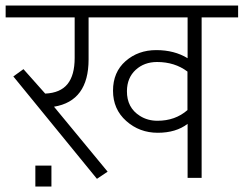

<svg xmlns="http://www.w3.org/2000/svg" viewBox="-35 -643 880 694"><path d="M150.9 -44.4V31.2H92.8V-44.4ZM234.9 -433.6V-580.1H-14.6V-623H825.7V-580.1H693.8V0H643.1V-195.3Q601.1 -163.1 535.2 -163.1Q469.2 -163.1 421.4 -205.6Q373.5 -248 373.5 -315.2Q373.5 -382.3 418.9 -422.1Q464.4 -461.9 529.8 -461.9Q595.2 -461.9 643.1 -432.6V-580.1H285.2V-428.2Q285.2 -277.8 160.2 -257.3L354 -22.5L315.4 3.4L13.2 -366.7L49.8 -393.1L128.4 -304.7Q183.1 -307.1 209 -339.1Q234.9 -371.1 234.9 -433.6ZM532.7 -418.9Q486.3 -418.9 455.3 -390.4Q424.3 -361.8 423.8 -314Q423.3 -253.9 470.7 -224.1Q498.5 -206.5 534.2 -206.5Q598.6 -206.5 642.6 -245.1V-384.3Q596.7 -418.9 532.7 -418.9Z"/></svg>

Font: Yantramanav Light
Style: Regular
Weight: 300
Version: Version 1.001;PS 1.0;hotconv 1.0.72;makeotf.lib2.5.5900; ttf